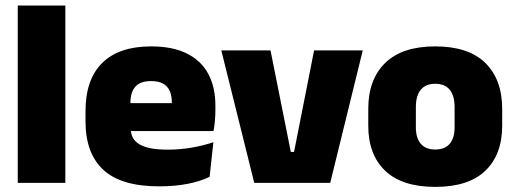

<svg xmlns="http://www.w3.org/2000/svg" viewBox="-20 -680 1916 714"><path d="M46 0V-659.5H223V0Z M572 13Q430.5 13 364.2 -48.5Q298 -110 298 -228.5V-267Q298 -384.5 360.2 -446Q422.5 -507.5 542 -507.5Q621.5 -507.5 674.5 -481.2Q727.5 -455 754.2 -405.8Q781 -356.5 781 -287V-271.5Q781 -251.5 779.2 -230.8Q777.5 -210 774 -192.5H615.5Q617.5 -223 618.2 -250Q619 -277 619 -298.5Q619 -324.5 611 -342.2Q603 -360 586 -369.2Q569 -378.5 542 -378.5Q501.5 -378.5 483.2 -357.5Q465 -336.5 465 -298V-253.5L466 -234.5V-203.5Q466 -188 471.5 -173.5Q477 -159 491.8 -147.8Q506.5 -136.5 533.8 -130Q561 -123.5 604.5 -123.5Q649 -123.5 691.5 -130.8Q734 -138 773.5 -151L759.5 -22.5Q725 -5.5 677.2 3.8Q629.5 13 572 13ZM391.5 -192.5V-296.5H738.5V-192.5Z M1073.5 -115 1148 -492.5H1329L1208 0H925.5L803 -492.5H986L1061.5 -115Z M1598.5 15Q1475 15 1412.2 -45.2Q1349.5 -105.5 1349.5 -212.5V-275Q1349.5 -384.5 1412.5 -446Q1475.5 -507.5 1598.5 -507.5Q1722 -507.5 1784.8 -446Q1847.5 -384.5 1847.5 -275V-212.5Q1847.5 -105.5 1785 -45.2Q1722.5 15 1598.5 15ZM1598.5 -124Q1634 -124 1652.2 -145.2Q1670.5 -166.5 1670.5 -206V-282Q1670.5 -324.5 1652.2 -346.5Q1634 -368.5 1598.5 -368.5Q1563.5 -368.5 1545 -346.5Q1526.5 -324.5 1526.5 -282V-206Q1526.5 -166.5 1545 -145.2Q1563.5 -124 1598.5 -124Z"/></svg>

Font: Anek Tamil Medium ExtraBold
Style: Regular
Weight: 800
Version: Version 1.003